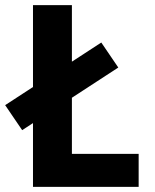

<svg xmlns="http://www.w3.org/2000/svg" viewBox="-43 -725 600 745"><path d="M85 0V-705H236V-128H495V0ZM43 -220 -23 -317 350 -560 416 -463Z"/></svg>

Font: Nunito Sans 7pt Condensed ExtraBold
Style: Regular
Weight: 800
Width: 3
Designer: Vernon Adams
Foundry: Vernon Adams
Version: Version 3.101;gftools[0.9.27]